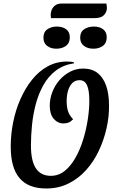

<svg xmlns="http://www.w3.org/2000/svg" viewBox="-20 -1050 654 1092"><path d="M243 22Q141 22 91 -37Q41 -96 41 -217Q41 -286 55 -355.5Q69 -425 96.5 -487Q124 -549 162.5 -597Q201 -645 251 -672.5Q301 -700 361 -700Q373 -700 382.5 -699Q392 -698 401 -695V-690Q340 -681 297 -648Q254 -615 226.5 -565.5Q199 -516 183.5 -457.5Q168 -399 162 -338.5Q156 -278 156 -223Q156 -134 184.5 -92Q213 -50 269 -50Q313 -50 347.5 -77.5Q382 -105 408.5 -151.5Q435 -198 452.5 -254.5Q470 -311 479 -369Q488 -427 488 -477Q488 -536 475 -565Q462 -594 432 -594Q408 -594 392 -578.5Q376 -563 367.5 -536Q359 -509 359 -472Q360 -432 370 -409.5Q380 -387 396 -372Q384 -359 371 -353.5Q358 -348 341 -348Q308 -348 285.5 -374.5Q263 -401 263 -449Q263 -488 277.5 -526Q292 -564 318 -594Q344 -624 378.5 -642Q413 -660 453 -660Q502 -660 534 -635.5Q566 -611 583 -564.5Q600 -518 600 -451Q601 -387 586 -320.5Q571 -254 542 -192.5Q513 -131 470 -83Q427 -35 370 -6.5Q313 22 243 22ZM270 -947Q269 -954 268.5 -962Q268 -970 270 -980Q274 -1002 289.5 -1016Q305 -1030 330 -1030H585Q586 -1023 587.5 -1013.5Q589 -1004 587 -994Q582 -972 566 -959.5Q550 -947 518 -947ZM300 -773Q269 -773 248 -789Q227 -805 227 -836Q227 -868 249.5 -883.5Q272 -899 303 -899Q336 -899 356.5 -883.5Q377 -868 377 -838Q377 -805 355 -789Q333 -773 300 -773ZM511 -773Q479 -773 457.5 -789Q436 -805 436 -836Q436 -868 458.5 -883.5Q481 -899 514 -899Q546 -899 566.5 -883.5Q587 -868 587 -838Q587 -805 565 -789Q543 -773 511 -773Z"/></svg>

Font: Sansita Swashed Light
Style: Regular
Weight: 400
Version: Version 1.003